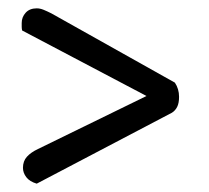

<svg xmlns="http://www.w3.org/2000/svg" viewBox="-20 -532 500 460"><path d="M33 -459Q32 -464 32 -468Q32 -472 32 -477Q32 -491 41.5 -501.5Q51 -512 68 -512Q76 -512 84.5 -508.5Q93 -505 103 -500L399 -334Q409 -319 409 -300Q409 -285 404.5 -276Q400 -267 392 -262L68 -92Q51 -97 43 -107.5Q35 -118 35 -130Q35 -146 44.5 -156.5Q54 -167 71 -175L331 -302Z"/></svg>

Font: Baloo Da 2
Style: Regular
Weight: 400
Designer: Noopur Datye, Sulekha Rajkumar and Ek Type
Foundry: Ek Type
Version: Version 1.640;hotconv 1.0.111;makeotfexe 2.5.65597; ttfautoh